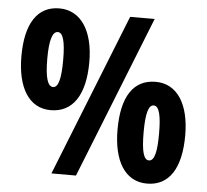

<svg xmlns="http://www.w3.org/2000/svg" viewBox="-52 -779 906 842"><g transform="rotate(5 401.0 -358.0)"><path d="M176 -724C79 -724 28 -644 28 -501C28 -363 80 -276 176 -276C275 -276 327 -358 327 -501C327 -638 271 -724 176 -724ZM596 -714H488L204 0H312ZM178 -620C200 -620 212 -585 212 -500C212 -413 200 -378 178 -378C155 -378 142 -414 142 -500C142 -583 155 -620 178 -620ZM625 -440C526 -440 476 -361 476 -217C476 -79 528 8 625 8C723 8 774 -73 774 -217C774 -354 720 -440 625 -440ZM625 -336C650 -336 659 -291 659 -215C659 -138 650 -94 625 -94C602 -94 591 -130 591 -215C591 -298 602 -336 625 -336Z"/></g></svg>

Font: Noto Sans Gujarati UI ExtraCondensed ExtraBold
Style: Regular
Weight: 800
Width: 2
Designer: Jelle Bosma - Monotype Design Team, Universal Thirst
Foundry: Monotype Imaging Inc.
Version: Version 2.106